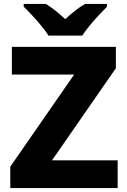

<svg xmlns="http://www.w3.org/2000/svg" viewBox="-20 -951 643 971"><path d="M32 0V-108L355 -574H40V-714H566V-606L243 -140H575V0ZM225 -771Q211 -794 188.5 -821Q166 -848 142.5 -873.5Q119 -899 100 -917V-931H212Q238 -915 261 -896.5Q284 -878 310 -854Q336 -878 360 -897Q384 -916 410 -931H521V-917Q504 -900 480 -874.5Q456 -849 433.5 -821.5Q411 -794 396 -771Z"/></svg>

Font: Noto Sans Symbols ExtraBold
Style: Regular
Weight: 800
Version: Version 2.002